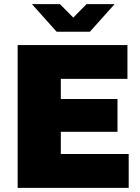

<svg xmlns="http://www.w3.org/2000/svg" viewBox="-20 -905 676 925"><path d="M65 0V-688H594V-525H273V-428H546V-270H273V-163H600V0ZM134 -885H269L358 -795H308L397 -885H532L413 -752H253Z"/></svg>

Font: Archivo SemiCondensed Black
Style: Regular
Weight: 900
Width: 4
Designer: Hector Gatti
Foundry: Omnibus-Type
Version: Version 2.001